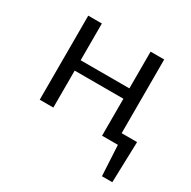

<svg xmlns="http://www.w3.org/2000/svg" viewBox="-131 -542 815 819"><g transform="rotate(30 276.0 -132.0)"><path d="M528 -51 522 150H471L463 0H385V-182H145V0H78V-414H145V-233H385V-414H452V-51Z"/></g></svg>

Font: EauTest
Style: Italic
Weight: 400
Italic angle: -12°
Designer: Christian Thalmann (Catharsis Fonts)
Version: Version 0.001;PS 000.001;hotconv 1.0.88;makeotf.lib2.5.64775